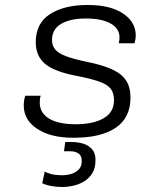

<svg xmlns="http://www.w3.org/2000/svg" viewBox="-20 -541 640 768"><path d="M272 10Q183 10 129 -25.5Q75 -61 75 -119Q75 -129 76.5 -139Q78 -149 81 -158H143Q141 -153 140 -146.5Q139 -140 139 -131Q139 -89 176.5 -66.5Q214 -44 283 -44Q353 -44 394.5 -68Q436 -92 436 -140Q436 -168 423.5 -185Q411 -202 380 -213.5Q349 -225 294 -236Q200 -253 161.5 -284.5Q123 -316 123 -372Q123 -448 180 -484.5Q237 -521 328 -521H333Q421 -521 472 -487Q523 -453 523 -399Q523 -392 521.5 -383Q520 -374 518 -368H455Q457 -376 457.5 -381.5Q458 -387 458 -392Q458 -427 422.5 -447Q387 -467 322 -467Q261 -467 224.5 -445.5Q188 -424 188 -381Q188 -359 200.5 -343.5Q213 -328 243 -316.5Q273 -305 326 -294Q391 -281 429.5 -263Q468 -245 485 -218Q502 -191 502 -151Q502 -70 443 -30Q384 10 276 10ZM230 207Q209 207 187.5 203.5Q166 200 149 192L159 145Q168 151 186 155.5Q204 160 228 160Q246 160 264 155Q282 150 294.5 137.5Q307 125 307 103Q307 81 293.5 72.5Q280 64 261 64H236L241 27H266Q291 27 312.5 33.5Q334 40 348 55.5Q362 71 362 99Q362 132 348.5 153Q335 174 314 186Q293 198 270.5 202.5Q248 207 230 207Z"/></svg>

Font: Chivo Mono Medium ExtraLight
Style: Italic
Weight: 250
Italic angle: -8.05°
Monospace: yes
Version: Version 1.008